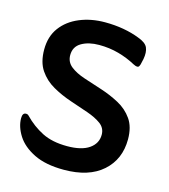

<svg xmlns="http://www.w3.org/2000/svg" viewBox="-91 -639 635 722"><g transform="rotate(15 226.0 -278.0)"><path d="M43 -152Q75 -119 114.5 -99Q154 -79 212 -79Q268 -79 297.5 -99.5Q327 -120 327 -154Q327 -180 306 -195.5Q285 -211 251.5 -222.5Q218 -234 181 -246.5Q144 -259 110.5 -278Q77 -297 56 -328Q35 -359 35 -408Q35 -459 61 -494Q87 -529 131.5 -547.5Q176 -566 230 -566Q268 -566 302 -560Q336 -554 364 -543Q395 -532 402.5 -514.5Q410 -497 405 -470L400 -448Q398 -442 396 -439Q394 -436 389 -436Q384 -436 374 -441Q343 -458 307 -468Q271 -478 231 -478Q190 -478 162.5 -462Q135 -446 135 -413Q135 -386 156 -369.5Q177 -353 210.5 -342Q244 -331 281 -319Q318 -307 351.5 -289Q385 -271 406 -241Q427 -211 427 -163Q427 -85 373.5 -37.5Q320 10 223 10Q152 10 106.5 -12.5Q61 -35 39.5 -69Q18 -103 18 -136Q18 -157 32 -157Q39 -157 43 -152Z"/></g></svg>

Font: Zain
Style: Bold
Weight: 700
Designer: Zain,Boutros
Foundry: Mobile Telecommunications Company (Zain), 2024
Version: Version 1.50; ttfautohint (v1.8.4)